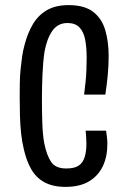

<svg xmlns="http://www.w3.org/2000/svg" viewBox="-20 -722 493 751"><path d="M236 9Q187 9 154 -9Q121 -27 102 -60.5Q83 -94 73 -139Q66 -168 62.5 -201Q59 -234 58 -270Q57 -306 57 -344Q57 -371 57.5 -398Q58 -425 60.5 -450.5Q63 -476 66.5 -500.5Q70 -525 76 -546Q88 -593 109 -628Q130 -663 164 -682.5Q198 -702 248 -702Q310 -702 344 -676Q378 -650 391.5 -605Q405 -560 405 -502Q405 -467 401.5 -429Q398 -391 392 -352H309Q312 -376 314.5 -400Q317 -424 318 -448.5Q319 -473 319 -496Q319 -537 313 -567.5Q307 -598 290.5 -615Q274 -632 244 -632Q206 -632 184.5 -601Q163 -570 154 -519Q151 -499 149 -475.5Q147 -452 146 -428Q145 -404 144.5 -380.5Q144 -357 144 -335Q144 -285 145.5 -240.5Q147 -196 153 -162Q163 -113 180.5 -88Q198 -63 239 -63Q271 -63 287.5 -74Q304 -85 311 -107Q318 -129 318 -161Q318 -172 317 -185Q316 -198 315 -211H395Q397 -198 398.5 -184.5Q400 -171 400 -159Q400 -109 382 -71.5Q364 -34 328 -12.5Q292 9 236 9Z"/></svg>

Font: Truculenta Medium
Style: Regular
Weight: 500
Version: Version 1.002